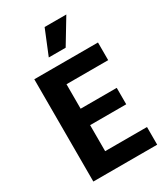

<svg xmlns="http://www.w3.org/2000/svg" viewBox="-214 -978 934 1073"><g transform="rotate(-30 252.5 -442.0)"><path d="M61 0V-660H203V0ZM156 0V-114H473V0ZM156 -282V-388H436V-282ZM156 -546V-660H472V-546ZM301 -725H192L257 -884H397Z"/></g></svg>

Font: Bricolage Grotesque 24pt SemiCondensed
Style: Bold
Weight: 700
Width: 4
Designer: Mathieu Triay
Foundry: Atelier Triay
Version: Version 1.001;gftools[0.9.33.dev8+g029e19f]